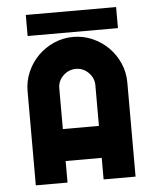

<svg xmlns="http://www.w3.org/2000/svg" viewBox="-51 -743 644 790"><g transform="rotate(-5 271.0 -348.0)"><path d="M345 -86H196V3H65V-386Q65 -428 81.5 -465.5Q98 -503 126 -531Q154 -559 191.5 -575.5Q229 -592 271 -592Q313 -592 350.5 -575.5Q388 -559 416 -531Q444 -503 460.5 -465.5Q477 -428 477 -386V3H345ZM345 -218V-386Q345 -416 323 -438Q301 -460 271 -460Q241 -460 218.5 -438.5Q196 -417 196 -386V-218ZM85 -699H458V-612H85Z"/></g></svg>

Font: PostBus
Style: Regular
Weight: 400
Designer: Peter Wiegel
Version: Version 1.001